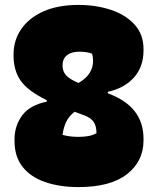

<svg xmlns="http://www.w3.org/2000/svg" viewBox="-20 -740 640 780"><path d="M299 -720Q369 -720 429 -700.5Q489 -681 526 -641Q563 -601 563 -541V-535Q563 -469 524.5 -425.5Q486 -382 418 -367V-361Q493 -333 528 -287Q563 -241 563 -177V-169Q563 -85 496 -32.5Q429 20 299 20Q222 20 163 -0.5Q104 -21 71.5 -62.5Q39 -104 39 -167V-174Q39 -229 70 -271Q101 -313 170 -327V-333Q94 -370 64.5 -411.5Q35 -453 35 -515V-519Q35 -576 66 -621.5Q97 -667 156 -693.5Q215 -720 299 -720ZM234 -474Q234 -450 248.5 -434Q263 -418 299 -403Q330 -421 344 -443.5Q358 -466 358 -491V-495Q358 -510 354 -522Q333 -530 302 -530Q270 -530 252 -515.5Q234 -501 234 -474ZM234 -192Q249 -188 265 -186Q281 -184 299 -184Q319 -184 337.5 -187Q356 -190 372 -199Q372 -227 361 -244Q350 -261 323 -271L283 -286Q260 -268 249 -245Q238 -222 234 -192Z"/></svg>

Font: Recursive Mn Csl St XBk
Style: Regular
Weight: 1000
Monospace: yes
Version: Version 1.079;hotconv 1.0.112;makeotfexe 2.5.65598; ttfautoh